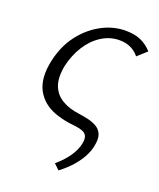

<svg xmlns="http://www.w3.org/2000/svg" viewBox="-119 -493 633 764"><g transform="rotate(20 198.0 -111.0)"><path d="M220 196 197 174Q227 149 247 120.5Q267 92 273 63Q277 42 272 31Q267 20 254.5 15Q242 10 226.5 8Q211 6 194 4Q162 -1 134.5 -11Q107 -21 86.5 -38Q66 -55 53.5 -78.5Q41 -102 38.5 -132.5Q36 -163 44 -201Q58 -268 94 -316Q130 -364 179.5 -391Q229 -418 282 -418Q321 -418 348 -405.5Q375 -393 394 -371L355 -336Q341 -354 320 -364Q299 -374 272 -374Q231 -374 195.5 -351Q160 -328 136 -289.5Q112 -251 101 -203Q91 -151 103.5 -118Q116 -85 146.5 -67Q177 -49 218 -44Q238 -41 258.5 -36.5Q279 -32 296 -22.5Q313 -13 320.5 5.5Q328 24 321 57Q316 81 303 104.5Q290 128 269.5 151Q249 174 220 196Z"/></g></svg>

Font: Ysabeau Office Light
Style: Italic
Weight: 300
Italic angle: -12°
Designer: Christian Thalmann (Catharsis Fonts)
Version: Version 2.001;gftools[0.9.30]; featfreeze: tnum,lnum,ss02